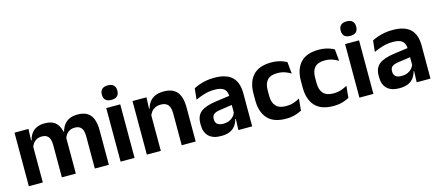

<svg xmlns="http://www.w3.org/2000/svg" viewBox="-50 -1184 3884 1699"><g transform="rotate(-15 1892.0 -335.0)"><path d="M789 0H660.5V-298Q660.5 -328 653 -349.8Q645.5 -371.5 628.2 -383.5Q611 -395.5 581.5 -395.5Q554.5 -395.5 534.5 -385Q514.5 -374.5 502 -356.8Q489.5 -339 483.5 -316.5L469.5 -386.5H482.5Q490.5 -418 508.5 -444.2Q526.5 -470.5 557.8 -486Q589 -501.5 637 -501.5Q690.5 -501.5 723.8 -480.8Q757 -460 773 -418.8Q789 -377.5 789 -316.5ZM184 0H56V-490.5H184L179 -366L184 -360.5ZM486.5 0H358.5V-298Q358.5 -328 351 -349.8Q343.5 -371.5 326.2 -383.5Q309 -395.5 279.5 -395.5Q252 -395.5 232.2 -385Q212.5 -374.5 199.8 -356.8Q187 -339 181 -316.5L161 -386.5H185Q192.5 -419 210.2 -445Q228 -471 258.5 -486.2Q289 -501.5 334.5 -501.5Q403 -501.5 437.8 -466.5Q472.5 -431.5 481.5 -364.5Q483.5 -354.5 485 -341.2Q486.5 -328 486.5 -316.5Z M1024.5 0H896.5V-490.5H1024.5ZM960.5 -548.5Q924 -548.5 906.8 -565.8Q889.5 -583 889.5 -613.5V-616Q889.5 -646.5 906.8 -664Q924 -681.5 960.5 -681.5Q996.5 -681.5 1014 -664Q1031.5 -646.5 1031.5 -616V-613.5Q1031.5 -582.5 1014 -565.5Q996.5 -548.5 960.5 -548.5Z M1584.5 0H1456.5V-294.5Q1456.5 -325.5 1448.2 -348Q1440 -370.5 1421 -383Q1402 -395.5 1369 -395.5Q1340 -395.5 1318.2 -385Q1296.5 -374.5 1282.8 -356.8Q1269 -339 1262 -316.5L1242 -386.5H1266Q1274 -419 1292.8 -445Q1311.5 -471 1343.8 -486.2Q1376 -501.5 1424.5 -501.5Q1481 -501.5 1516 -480.2Q1551 -459 1567.8 -417Q1584.5 -375 1584.5 -313ZM1265 0H1137V-490.5H1265L1260 -371L1265 -360.5Z M2102 0H1975.5L1980 -120L1976.5 -131V-284.5L1976 -306.5Q1976 -354.5 1949.8 -377Q1923.5 -399.5 1864 -399.5Q1813.5 -399.5 1769.2 -386.2Q1725 -373 1687.5 -355.5L1698.5 -457.5Q1720.5 -469 1748.8 -479.2Q1777 -489.5 1812 -496Q1847 -502.5 1887.5 -502.5Q1947.5 -502.5 1989 -488.2Q2030.5 -474 2055.2 -447.5Q2080 -421 2091 -384.2Q2102 -347.5 2102 -303ZM1815 11.5Q1742 11.5 1703.8 -25Q1665.5 -61.5 1665.5 -129V-143Q1665.5 -214.5 1709.5 -248.8Q1753.5 -283 1849 -296L1988 -315L1995.5 -232.5L1867.5 -214Q1825.5 -208.5 1807.8 -194Q1790 -179.5 1790 -151.5V-146.5Q1790 -119 1807.2 -103.8Q1824.5 -88.5 1861.5 -88.5Q1894.5 -88.5 1918 -99Q1941.5 -109.5 1956.8 -126.8Q1972 -144 1978.5 -165.5L1996.5 -102H1974.5Q1966.5 -70.5 1948.8 -44.8Q1931 -19 1899 -3.8Q1867 11.5 1815 11.5Z M2411 12.5Q2297.5 12.5 2242.8 -47.5Q2188 -107.5 2188 -216V-276Q2188 -384 2243 -443.5Q2298 -503 2411 -503Q2440.5 -503 2466.2 -498.2Q2492 -493.5 2513.2 -485.5Q2534.5 -477.5 2550.5 -468.5L2561 -361Q2536.5 -376.5 2506.2 -387Q2476 -397.5 2436.5 -397.5Q2374.5 -397.5 2345.8 -365.8Q2317 -334 2317 -273.5V-220.5Q2317 -160.5 2346.8 -128Q2376.5 -95.5 2438.5 -95.5Q2478 -95.5 2508.5 -105.8Q2539 -116 2565.5 -131L2555 -23Q2530.5 -9 2493.5 1.8Q2456.5 12.5 2411 12.5Z M2845.5 12.5Q2732 12.5 2677.2 -47.5Q2622.5 -107.5 2622.5 -216V-276Q2622.5 -384 2677.5 -443.5Q2732.5 -503 2845.5 -503Q2875 -503 2900.8 -498.2Q2926.5 -493.5 2947.8 -485.5Q2969 -477.5 2985 -468.5L2995.5 -361Q2971 -376.5 2940.8 -387Q2910.5 -397.5 2871 -397.5Q2809 -397.5 2780.2 -365.8Q2751.5 -334 2751.5 -273.5V-220.5Q2751.5 -160.5 2781.2 -128Q2811 -95.5 2873 -95.5Q2912.5 -95.5 2943 -105.8Q2973.5 -116 3000 -131L2989.5 -23Q2965 -9 2928 1.8Q2891 12.5 2845.5 12.5Z M3212.5 0H3084.5V-490.5H3212.5ZM3148.5 -548.5Q3112 -548.5 3094.8 -565.8Q3077.5 -583 3077.5 -613.5V-616Q3077.5 -646.5 3094.8 -664Q3112 -681.5 3148.5 -681.5Q3184.5 -681.5 3202 -664Q3219.5 -646.5 3219.5 -616V-613.5Q3219.5 -582.5 3202 -565.5Q3184.5 -548.5 3148.5 -548.5Z M3735.5 0H3609L3613.5 -120L3610 -131V-284.5L3609.5 -306.5Q3609.5 -354.5 3583.2 -377Q3557 -399.5 3497.5 -399.5Q3447 -399.5 3402.8 -386.2Q3358.5 -373 3321 -355.5L3332 -457.5Q3354 -469 3382.2 -479.2Q3410.5 -489.5 3445.5 -496Q3480.5 -502.5 3521 -502.5Q3581 -502.5 3622.5 -488.2Q3664 -474 3688.8 -447.5Q3713.5 -421 3724.5 -384.2Q3735.5 -347.5 3735.5 -303ZM3448.5 11.5Q3375.5 11.5 3337.2 -25Q3299 -61.5 3299 -129V-143Q3299 -214.5 3343 -248.8Q3387 -283 3482.5 -296L3621.5 -315L3629 -232.5L3501 -214Q3459 -208.5 3441.2 -194Q3423.5 -179.5 3423.5 -151.5V-146.5Q3423.5 -119 3440.8 -103.8Q3458 -88.5 3495 -88.5Q3528 -88.5 3551.5 -99Q3575 -109.5 3590.2 -126.8Q3605.5 -144 3612 -165.5L3630 -102H3608Q3600 -70.5 3582.2 -44.8Q3564.5 -19 3532.5 -3.8Q3500.5 11.5 3448.5 11.5Z"/></g></svg>

Font: Anek Malayalam Medium SemiBold
Style: Regular
Weight: 600
Version: Version 1.003